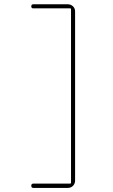

<svg xmlns="http://www.w3.org/2000/svg" viewBox="-20 -790 540 920"><path d="M315.4 89.8Q320.3 89.8 320.3 85V-745.1Q320.3 -750 316.4 -750H138.7Q129.9 -750 129.9 -759.8Q129.9 -769.5 139.6 -769.5H304.7Q319.3 -769.5 329.6 -759.8Q339.8 -750 339.8 -735.4V75.2Q339.8 89.8 330.1 100.1Q320.3 110.4 304.7 110.4H139.6Q129.9 110.4 129.9 100.1Q129.9 89.8 139.6 89.8Z"/></svg>

Font: Rounded Mgen+ 1mn thin
Style: Regular
Weight: 100
Designer: [Source Han Sans]
Ryoko NISHIZUKA  (kana & ideographs); Paul D. Hunt (Latin, Greek & Cyrillic); Wenlong ZHANG  (bopomofo
Version: Version 1.059.20150602